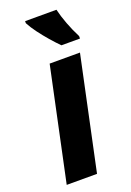

<svg xmlns="http://www.w3.org/2000/svg" viewBox="-147 -820 598 875"><g transform="rotate(-20 151.5 -383.0)"><path d="M18 0 134 -546H281L165 0ZM213 -606Q193 -626 170 -652.5Q147 -679 127 -706Q107 -733 95 -756V-766H247Q255 -732 269.5 -693.5Q284 -655 303 -618V-606Z"/></g></svg>

Font: Noto IKEA Latin
Style: Bold Italic
Weight: 700
Italic angle: -12°
Designer: Monotype Design Team
Foundry: Monotype Imaging Inc.
Version: Version 1.0